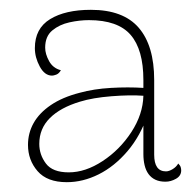

<svg xmlns="http://www.w3.org/2000/svg" viewBox="-20 -728 398 391"><path d="M317 -358Q305 -358 296.5 -362Q288 -366 282.5 -373.5Q277 -381 274.5 -391.5Q272 -402 272 -414V-503L281 -495Q266 -451 239.5 -420Q213 -389 181 -373Q149 -357 116 -357Q76 -357 56.5 -379.5Q37 -402 37 -433Q37 -457 48.5 -477.5Q60 -498 83.5 -514Q107 -530 142 -539Q171 -547 206 -549Q241 -551 272 -549V-565Q272 -627 246 -657Q220 -687 161 -687Q142 -687 121.5 -682.5Q101 -678 86.5 -666Q72 -654 72 -631Q72 -618 80 -603.5Q88 -589 104 -585Q100 -578 94.5 -576Q89 -574 86 -574Q71 -574 61 -592.5Q51 -611 51 -630Q51 -670 82 -689Q113 -708 165 -708Q231 -708 262.5 -671.5Q294 -635 294 -565V-413Q294 -379 318 -379Q324 -379 331.5 -383.5Q339 -388 343 -395Q347 -391 348 -387.5Q349 -384 349 -381Q349 -370 338.5 -364Q328 -358 317 -358ZM120 -377Q154 -377 189 -400Q224 -423 247.5 -459Q271 -495 272 -533Q245 -535 207 -532Q169 -529 143 -521Q103 -509 81.5 -487.5Q60 -466 60 -435Q60 -413 73.5 -395Q87 -377 120 -377Z"/></svg>

Font: Arima Thin Thin
Style: Regular
Weight: 250
Version: Version 1.100